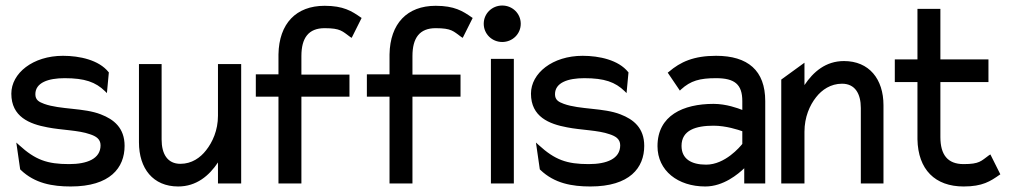

<svg xmlns="http://www.w3.org/2000/svg" viewBox="-20 -664 3662 695"><path d="M21 -325C21 -241 87 -215 152 -203C202 -193 264 -193 306 -178C327 -171 344 -161 344 -138C344 -89 295 -70 230 -70C151 -70 108 -85 49 -139L39 -148L53 -51L55 -49C106 0 170 11 236 11C379 11 431 -57 431 -136C431 -201 392 -232 345 -250C284 -274 198 -267 140 -288C121 -295 108 -302 108 -323C108 -365 155 -381 214 -381C287 -381 326 -367 360 -334L367 -327L374 -402L373 -403C338 -447 268 -462 208 -462C99 -462 21 -399 21 -325Z M483 -149C483 -54 534 11 625 11C691 11 737 -28 769 -76V0H853V-432H769V-245C769 -192 749 -149 726 -120C705 -93 674 -71 633 -71C586 -71 565 -107 565 -159V-432H483Z M906 -314H988V0H1071V-314H1245V-394H1071V-461C1071 -527 1097 -562 1155 -562C1213 -562 1219 -551 1248 -530L1253 -527L1289 -599L1286 -601C1253 -624 1223 -643 1155 -643C1052 -643 990 -579 988 -467V-395H906Z M1308 -314H1390V0H1473V-314H1647V-394H1473V-461C1473 -527 1499 -562 1557 -562C1615 -562 1621 -551 1650 -530L1655 -527L1691 -599L1688 -601C1655 -624 1625 -643 1557 -643C1454 -643 1392 -579 1390 -467V-395H1308Z M1731 -578C1731 -541 1761 -512 1798 -512C1835 -512 1865 -541 1865 -578C1865 -615 1835 -644 1798 -644C1761 -644 1731 -615 1731 -578ZM1757 0H1840V-451H1757Z M1902 -325C1902 -241 1968 -215 2033 -203C2083 -193 2145 -193 2187 -178C2208 -171 2225 -161 2225 -138C2225 -89 2176 -70 2111 -70C2032 -70 1989 -85 1930 -139L1920 -148L1934 -51L1936 -49C1987 0 2051 11 2117 11C2260 11 2312 -57 2312 -136C2312 -201 2273 -232 2226 -250C2165 -274 2079 -267 2021 -288C2002 -295 1989 -302 1989 -323C1989 -365 2036 -381 2095 -381C2168 -381 2207 -367 2241 -334L2248 -327L2255 -402L2254 -403C2219 -447 2149 -462 2089 -462C1980 -462 1902 -399 1902 -325Z M2360 -135C2360 -46 2434 11 2533 11C2599 11 2652 -34 2674 -55V0H2750V-298C2750 -409 2687 -462 2572 -462C2491 -462 2443 -440 2401 -404L2397 -401L2441 -336L2445 -340C2480 -372 2513 -381 2572 -381C2639 -381 2667 -359 2667 -298V-266C2652 -272 2609 -288 2563 -288C2453 -288 2360 -246 2360 -135ZM2447 -136C2447 -193 2499 -209 2563 -209C2608 -209 2653 -194 2667 -189V-143C2659 -133 2605 -68 2536 -68C2482 -68 2447 -89 2447 -136Z M2808 0H2892V-187C2892 -240 2911 -283 2934 -312C2955 -339 2987 -361 3028 -361C3075 -361 3096 -325 3096 -273V0H3178V-283C3178 -378 3126 -443 3035 -443C2969 -443 2924 -404 2892 -356V-437L2808 -376Z M3219 -367H3301V-160C3303 -50 3365 11 3468 11C3537 11 3565 -8 3598 -31L3601 -33L3565 -105L3560 -102C3531 -81 3526 -70 3468 -70C3410 -70 3384 -104 3384 -168V-367H3558V-449H3384V-632H3301V-449H3219Z"/></svg>

Font: Charger Pro
Style: BdNar
Weight: 700
Designer: Jasper
Foundry: Cannot Into Space Fonts
Version: Version 1.09